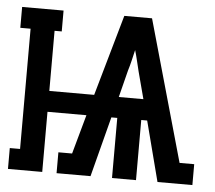

<svg xmlns="http://www.w3.org/2000/svg" viewBox="-43 -567 686 614"><g transform="rotate(5 300.0 -260.0)"><path d="M4 0V-67H37V-453H4V-520H137V-453H114V-260H258L332 -520H421L549 -67H596V0H484L434 -193H415V0H338V-193H319L269 0H160V-67H204L239 -193H114V0ZM416 -260 393 -347Q389 -363 385 -380Q381 -397 376 -414Q372 -397 368 -380Q364 -363 359 -347L337 -260Z"/></g></svg>

Font: Iosevka HT Medium Extended
Style: Regular
Weight: 500
Width: 7
Monospace: yes
Designer: Belleve Invis
Foundry: Belleve Invis
Version: Version 32.3.0; ttfautohint (v1.8.4)